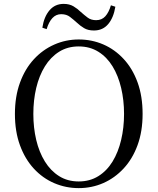

<svg xmlns="http://www.w3.org/2000/svg" viewBox="-20 -947 807 983"><path d="M196.8 -805.2Q205.4 -861.4 233.5 -894.3Q261.6 -927.1 305.8 -927.1Q335.2 -927.1 356 -914.8Q376.8 -902.4 393.2 -886.2Q411.4 -869.9 428.9 -856.8Q446.3 -843.7 472.1 -843.7Q501.1 -843.7 519.1 -863.5Q537.1 -883.4 547.9 -919.9L570.6 -912.5Q561.4 -856.1 533.8 -823.5Q506.2 -790.9 460.9 -790.9Q430.6 -790.9 410.6 -802.9Q390.6 -814.9 374.4 -830.3Q356.4 -846.6 338.3 -860.5Q320.3 -874.4 293.4 -874.4Q266.8 -874.4 248.3 -854.5Q229.8 -834.5 218.8 -797.8ZM383 16.1Q316.9 16.1 257.7 -9.3Q198.4 -34.7 153.2 -83.8Q107.9 -132.9 82.2 -203.3Q56.4 -273.6 56.4 -363.7Q56.4 -452.8 82.2 -523.6Q107.9 -594.3 153.2 -643.4Q198.4 -692.5 257.7 -718.7Q316.9 -744.9 383 -744.9Q450 -744.9 508.8 -719.5Q567.6 -694.1 613.1 -645Q658.7 -595.9 684.4 -525.1Q710.1 -454.4 710.1 -363.7Q710.1 -274.6 684.4 -204.2Q658.7 -133.7 613.1 -84.6Q567.6 -35.5 508.8 -9.7Q450 16.1 383 16.1ZM383 -18Q440.1 -18 483.7 -45.3Q527.4 -72.6 556.4 -120.2Q585.4 -167.8 600.2 -230.4Q615.1 -293.1 615.1 -363.7Q615.1 -434.4 600.2 -496.9Q585.4 -559.5 556.4 -607.1Q527.4 -654.7 483.7 -682Q440.1 -709.3 383 -709.3Q325.9 -709.3 282.6 -682Q239.2 -654.7 209.8 -607.1Q180.4 -559.5 165.5 -496.9Q150.7 -434.4 150.7 -363.7Q150.7 -293.1 165.5 -230.4Q180.4 -167.8 209.8 -120.2Q239.2 -72.6 282.6 -45.3Q325.9 -18 383 -18Z"/></svg>

Font: Noto Serif HK ExtraLight
Style: Regular
Weight: 200
Designer: Ryoko NISHIZUKA 西塚涼子 (kana & ideographs); Frank Grießhammer (Latin, Greek & Cyrillic); Wenlong ZHANG 张文龙 (bopomofo); San
Foundry: Adobe
Version: Version 2.002-H1;hotconv 1.1.0;makeotfexe 2.6.0